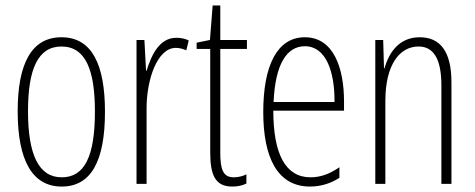

<svg xmlns="http://www.w3.org/2000/svg" viewBox="-20 -676 1748 706"><path d="M366 -265C366 -437 319 -539 206 -539C97 -539 45 -444 45 -267C45 -84 100 10 207 10C314 10 366 -82 366 -265ZM83 -267C83 -421 119 -505 206 -505C296 -505 329 -416 329 -266C329 -101 291 -24 207 -24C122 -24 83 -108 83 -267Z M628 -537C565 -537 536 -471 519 -416H517L511 -529H482V0H519V-278C519 -381 557 -500 627 -500C641 -500 656 -495 665 -491L674 -527C659 -535 642 -537 628 -537Z M840 -24C800 -24 790 -53 790 -115V-496H888V-529H790V-656H762L752 -529L703 -519V-496H753V-116C753 -33 771 10 834 10C855 10 871 6 886 -1V-35C875 -29 857 -24 840 -24Z M1101 -539C998 -539 948 -433 948 -264C948 -97 1000 10 1120 10C1162 10 1198 -3 1228 -22V-61C1192 -36 1158 -24 1122 -24C1030 -24 985 -109 985 -269H1245V-303C1245 -425 1207 -539 1101 -539ZM1101 -506C1179 -506 1211 -412 1210 -301H986C992 -439 1034 -506 1101 -506Z M1523 -539C1448 -539 1410 -483 1394 -425H1392L1389 -529H1360V0H1397V-305C1397 -439 1450 -505 1519 -505C1572 -505 1603 -463 1603 -362V0H1640V-373C1640 -488 1598 -539 1523 -539Z"/></svg>

Font: Noto Sans Lao UI ExtCond ExtLt
Style: Regular
Weight: 200
Width: 2
Designer: Monotype Design Team
Foundry: Monotype Imaging Inc.
Version: Version 2.000